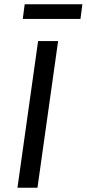

<svg xmlns="http://www.w3.org/2000/svg" viewBox="-20 -882 407 902"><path d="M156 0H62L159 -689H253ZM87 -793 96 -862H367L358 -793Z"/></svg>

Font: FiraGO
Style: Italic
Weight: 400
Italic angle: -8°
Designer: bBox Type GmbH
Foundry: bBox Type GmbH
Version: Version 1.001